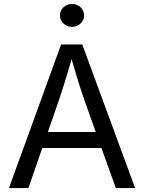

<svg xmlns="http://www.w3.org/2000/svg" viewBox="-20 -953 730 973"><path d="M25.4 0H124L194.3 -203.1H494.1L566.9 0H664.6L397 -727.5H289.6ZM344.7 -816.9C378.4 -816.9 406.2 -842.8 406.2 -875C406.2 -907.2 378.4 -933.1 344.7 -933.1C311.5 -933.1 283.7 -907.2 283.7 -875C283.7 -842.8 311.5 -816.9 344.7 -816.9ZM222.7 -284.2 273.9 -431.6C289.6 -476.6 312 -545.9 342.8 -653.3C373.5 -547.9 395 -480.5 412.6 -431.6L465.3 -284.2Z"/></svg>

Font: Raveo
Style: Regular
Weight: 400
Designer: Jakub Foglar, Rasmus Andersson (Inter)
Foundry: Jakubfoglar.com
Version: Version 1.100;Glyphs 3.2.3 (3260)